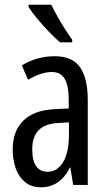

<svg xmlns="http://www.w3.org/2000/svg" viewBox="-20 -786 456 816"><path d="M213 -547Q289 -547 321 -499Q353 -451 353 -362V0H291L279 -74H277Q235 10 154 10Q113 10 86 -12.5Q59 -35 46.5 -71.5Q34 -108 34 -150Q34 -230 80 -274Q126 -318 211 -322L272 -325V-360Q272 -422 255 -451Q238 -480 200 -480Q156 -480 99 -447L73 -508Q136 -547 213 -547ZM225 -263Q117 -257 117 -152Q117 -103 134 -79.5Q151 -56 182 -56Q224 -56 248.5 -97.5Q273 -139 273 -212V-266ZM198 -766Q209 -743 224.5 -715.5Q240 -688 256.5 -662Q273 -636 287 -617V-606H235Q215 -623 188.5 -650.5Q162 -678 138 -707Q114 -736 101 -757V-766Z"/></svg>

Font: Noto Sans Kannada ExtraCondensed
Style: Regular
Weight: 400
Width: 2
Designer: Jelle Bosma - Monotype Design Team
Foundry: Monotype Imaging Inc.
Version: Version 2.005; ttfautohint (v1.8.4.7-5d5b)